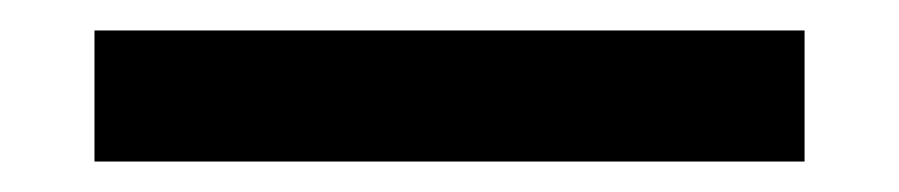

<svg xmlns="http://www.w3.org/2000/svg" viewBox="-20 30 590 126"><path d="M42 136V50H508V136Z"/></svg>

Font: Ysabeau Office
Style: Bold
Weight: 700
Designer: Christian Thalmann (Catharsis Fonts)
Version: Version 2.001;gftools[0.9.30]; featfreeze: tnum,lnum,ss02